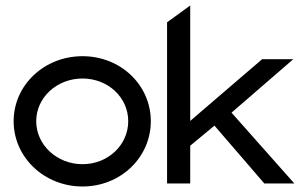

<svg xmlns="http://www.w3.org/2000/svg" viewBox="-20 -666 1118 697"><path d="M279.5 -381C372.5 -381 445.5 -312 445.5 -226C445.5 -140 372.5 -70 279.5 -70C186.5 -70 111.5 -140 111.5 -226C111.5 -312 186.5 -381 279.5 -381ZM279.5 11C418.5 11 527.5 -95 527.5 -226C527.5 -357 418.5 -462 279.5 -462C140.5 -462 29.5 -357 29.5 -226C29.5 -95 140.5 11 279.5 11Z M820.5 -257 1044.5 -451H931.5L670.5 -227V-646L586.5 -585V0H670.5V-137L758.5 -210L939.5 0H1048.5Z"/></svg>

Font: Charger
Style: Bd
Weight: 400
Designer: Jasper
Foundry: Cannot Into Space Fonts
Version: Version 0.98